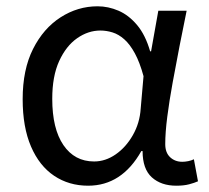

<svg xmlns="http://www.w3.org/2000/svg" viewBox="-20 -577 665 610"><path d="M260 13Q199 13 152 -18.5Q105 -50 78.5 -111.5Q52 -173 52 -262Q52 -356 85 -421.5Q118 -487 172.5 -522Q227 -557 290 -557Q324 -557 356.5 -543Q389 -529 415.5 -497.5Q442 -466 457 -414H460L483 -543H573Q562 -490 550.5 -431Q539 -372 528.5 -314.5Q518 -257 511.5 -206.5Q505 -156 505 -119Q505 -92 520.5 -77.5Q536 -63 559 -63Q568 -63 578 -65Q588 -67 596 -71L609 -1Q598 4 581 8.5Q564 13 540 13Q492 13 462.5 -13.5Q433 -40 433 -97H429Q367 13 260 13ZM279 -64Q315 -64 347.5 -86.5Q380 -109 402 -147.5Q424 -186 427 -232L436 -335Q424 -379 408.5 -407.5Q393 -436 375 -452Q357 -468 337.5 -474Q318 -480 299 -480Q260 -480 225 -455.5Q190 -431 168 -383Q146 -335 146 -263Q146 -168 181.5 -116Q217 -64 279 -64Z"/></svg>

Font: hexoriya15
Style: Book
Weight: 400
Designer: Jelle Bosma - Monotype Design Team
Foundry: Monotype Imaging Inc.
Version: Version 2.003